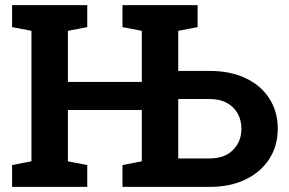

<svg xmlns="http://www.w3.org/2000/svg" viewBox="-20 -731 1130 751"><path d="M27.3 0V-85.4L103 -100.1V-610.4L27.3 -625V-710.9H321.3V-625L245.6 -610.4V-410.6H534.7V-610.4L459 -625V-710.9H534.7H677.2H752.9V-625L677.2 -610.4V-453.6H799.3Q881.3 -453.6 941.2 -425Q1001 -396.5 1033.7 -345.5Q1066.4 -294.4 1066.4 -227.5Q1066.4 -160.6 1033.4 -109.4Q1000.5 -58.1 940.7 -29.1Q880.9 0 799.3 0H459V-85.4L534.7 -100.1V-300.8H245.6V-100.1L321.3 -85.4V0ZM677.2 -111.3H799.3Q859.4 -111.3 891.8 -144.8Q924.3 -178.2 924.3 -227.5Q924.3 -260.3 909.9 -286.6Q895.5 -313 867.4 -328.4Q839.4 -343.8 799.3 -343.8H677.2Z"/></svg>

Font: Roboto Slab LO
Style: Bold
Weight: 700
Designer: Google
Version: Version 2.000